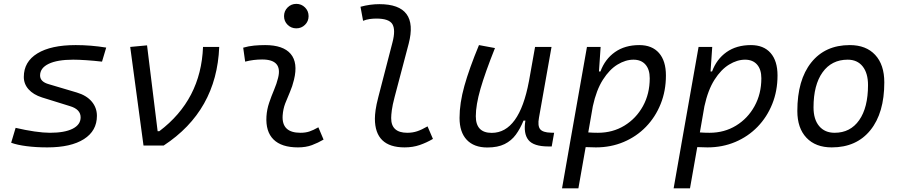

<svg xmlns="http://www.w3.org/2000/svg" viewBox="-20 -764 4728 1008"><path d="M228.5 9.8Q169.4 9.8 119.9 3.4Q70.3 -2.9 38.6 -14.6L62 -92.8Q114.3 -80.6 161.4 -73.7Q208.5 -66.9 242.2 -66.9Q319.3 -66.9 361.3 -88.1Q403.3 -109.4 403.3 -147.9Q403.3 -190.4 346.7 -207L200.7 -252.4Q154.8 -267.1 129.9 -295.2Q105 -323.2 105 -359.9Q105 -439.9 176.3 -483.6Q247.6 -527.3 377.4 -527.3Q457.5 -527.3 537.6 -514.2L515.6 -440.4Q472.7 -445.3 432.9 -448Q393.1 -450.7 364.3 -450.7Q281.2 -450.7 235.8 -429Q190.4 -407.2 190.4 -367.7Q190.4 -334.5 236.8 -321.8L383.3 -278.3Q434.1 -263.2 461.4 -231Q488.8 -198.7 488.8 -155.8Q488.8 -77.1 420.7 -33.7Q352.5 9.8 228.5 9.8Z M733.4 0 663.6 -517.6 752 -525.9 807.6 -75.2H816.4Q1035.2 -240.2 1045.9 -517.6H1130.9Q1117.7 -182.6 839.4 0Z M1651.4 -95.7 1678.7 -31.2Q1649.9 -14.2 1617.9 -2.2Q1585.9 9.8 1544.4 9.8Q1458 9.8 1416 -31.7Q1374 -73.2 1378.9 -153.3Q1381.3 -189.9 1393.1 -224.6Q1404.8 -259.3 1418.7 -292Q1432.6 -324.7 1439.9 -355Q1464.4 -451.7 1356.4 -451.7Q1310.1 -451.7 1267.1 -440.4L1256.8 -513.7Q1285.6 -522 1314.5 -524.7Q1343.3 -527.3 1372.1 -527.3Q1466.8 -527.3 1506.1 -481Q1545.4 -434.6 1523.4 -345.2Q1515.1 -310.5 1502 -280.5Q1488.8 -250.5 1477.5 -221.2Q1466.3 -191.9 1463.9 -157.7Q1458 -66.9 1557.1 -66.9Q1583.5 -66.9 1603.8 -73.5Q1624 -80.1 1651.4 -95.7ZM1535.6 -615.2Q1508.8 -615.2 1490 -633.8Q1471.2 -652.3 1471.2 -679.2Q1471.2 -706.1 1490 -724.9Q1508.8 -743.7 1535.6 -743.7Q1562.5 -743.7 1581.3 -724.9Q1600.1 -706.1 1600.1 -679.2Q1600.1 -652.3 1581.3 -633.8Q1562.5 -615.2 1535.6 -615.2Z M2104 9.8Q1948.2 9.8 1948.2 -141.1Q1948.2 -159.7 1951.9 -186.8Q1955.6 -213.9 1966.3 -254.9L2040.5 -541.5Q2057.6 -606.9 2040.3 -636.7Q2022.9 -666.5 1956.1 -666.5Q1939 -666.5 1921.1 -664.1Q1903.3 -661.6 1886.2 -654.8L1872.6 -728.5Q1922.9 -742.2 1971.7 -742.2Q2179.7 -742.2 2125.5 -534.2L2051.8 -254.9Q2040.5 -211.9 2037.1 -185.8Q2033.7 -159.7 2033.7 -144.5Q2033.2 -66.9 2118.2 -66.9Q2146.5 -66.9 2170.4 -75Q2194.3 -83 2224.6 -100.6L2252.9 -34.7Q2219.7 -15.1 2183.6 -2.7Q2147.5 9.8 2104 9.8Z M2538.6 10.3Q2468.3 10.3 2430.4 -30Q2392.6 -70.3 2392.6 -145Q2392.6 -222.2 2418 -313Q2443.4 -403.8 2494.6 -527.3L2578.6 -511.7Q2526.9 -382.3 2502.4 -297.4Q2478 -212.4 2478 -153.8Q2478 -66.4 2561.5 -66.4Q2706.1 -66.4 2756.8 -336.9V-336.4L2789.1 -517.6H2875.5L2809.6 -146Q2801.8 -103.5 2815.7 -85.9Q2829.6 -68.4 2872.6 -67.4L2889.2 -66.9L2876.5 4.9H2859.4Q2781.2 4.9 2754.2 -29.1Q2727.1 -63 2738.3 -130.9H2728.5Q2711.4 -88.9 2688.2 -57.1Q2665 -25.4 2629.2 -7.6Q2593.3 10.3 2538.6 10.3Z M3016.6 224.6H2930.7L2970.2 -0.5Q2970.2 -0.5 2970.2 -0.5V-1L3061.5 -517.6H3133.3L3124.5 -388.7H3132.3Q3156.2 -453.6 3208.5 -490.5Q3260.7 -527.3 3336.4 -527.3Q3403.3 -527.3 3439.7 -485.8Q3476.1 -444.3 3476.1 -367.7Q3476.1 -287.1 3448.5 -218.3Q3420.9 -149.4 3371.1 -98.1Q3321.3 -46.9 3254.2 -18.6Q3187 9.8 3108.4 9.8Q3082 9.8 3054.7 8.3ZM3068.4 -68.8Q3091.8 -66.9 3119.1 -66.9Q3196.8 -66.9 3258.3 -104.5Q3319.8 -142.1 3355.5 -206.8Q3391.1 -271.5 3391.1 -353Q3391.1 -399.4 3368.7 -425Q3346.2 -450.7 3305.7 -450.7Q3264.2 -450.7 3221.9 -425Q3179.7 -399.4 3145.3 -345.5Q3110.8 -291.5 3092.3 -206.1Z M3602.5 224.6H3516.6L3556.2 -0.5Q3556.2 -0.5 3556.2 -0.5V-1L3647.5 -517.6H3719.2L3710.4 -388.7H3718.3Q3742.2 -453.6 3794.4 -490.5Q3846.7 -527.3 3922.4 -527.3Q3989.3 -527.3 4025.6 -485.8Q4062 -444.3 4062 -367.7Q4062 -287.1 4034.4 -218.3Q4006.8 -149.4 3957 -98.1Q3907.2 -46.9 3840.1 -18.6Q3772.9 9.8 3694.3 9.8Q3668 9.8 3640.6 8.3ZM3654.3 -68.8Q3677.7 -66.9 3705.1 -66.9Q3782.7 -66.9 3844.2 -104.5Q3905.8 -142.1 3941.4 -206.8Q3977.1 -271.5 3977.1 -353Q3977.1 -399.4 3954.6 -425Q3932.1 -450.7 3891.6 -450.7Q3850.1 -450.7 3807.9 -425Q3765.6 -399.4 3731.2 -345.5Q3696.8 -291.5 3678.2 -206.1Z M4346.7 9.8Q4261.7 9.8 4213.9 -40.8Q4166 -91.3 4166 -181.2Q4166 -344.2 4239 -435.8Q4312 -527.3 4441.4 -527.3Q4526.9 -527.3 4574.7 -475.8Q4622.6 -424.3 4622.6 -331.5Q4622.6 -170.9 4549.6 -80.6Q4476.6 9.8 4346.7 9.8ZM4361.8 -66.9Q4444.3 -66.9 4490.7 -133.1Q4537.1 -199.2 4537.1 -317.4Q4537.1 -379.9 4509 -415.3Q4481 -450.7 4430.2 -450.7Q4346.2 -450.7 4298.6 -384.5Q4251 -318.4 4251 -200.2Q4251 -137.2 4280.5 -102.1Q4310.1 -66.9 4361.8 -66.9Z"/></svg>

Font: Cascadia Code NF SemiLight
Style: Italic
Weight: 350
Italic angle: -10°
Monospace: yes
Designer: Aaron Bell
Foundry: Saja Typeworks
Version: Version 2404.023; ttfautohint (v1.8.4)